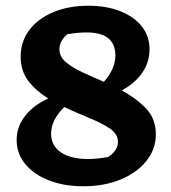

<svg xmlns="http://www.w3.org/2000/svg" viewBox="-20 -637 597 669"><path d="M270 12Q203 12 150.5 -8.5Q98 -29 68 -65.5Q38 -102 38 -149Q38 -195 67 -232.5Q96 -270 148 -294Q107 -319 79.5 -354Q52 -389 52 -440Q52 -492 82 -532Q112 -572 165.5 -594.5Q219 -617 288 -617Q351 -617 399 -598Q447 -579 474 -545Q501 -511 501 -465Q501 -421 476 -384Q451 -347 404 -322Q453 -296 488 -260Q523 -224 523 -169Q523 -117 490 -76Q457 -35 400 -11.5Q343 12 270 12ZM187 -466Q187 -440 209 -421Q231 -402 266.5 -385.5Q302 -369 342 -352Q382 -397 382 -444Q382 -524 281 -524Q266 -524 250 -522.5Q234 -521 215 -518Q202 -507 194.5 -494Q187 -481 187 -466ZM158 -171Q158 -129 192.5 -106Q227 -83 286 -83Q318 -83 357 -90Q391 -113 391 -143Q391 -170 363 -189Q335 -208 292 -225.5Q249 -243 204 -264Q158 -219 158 -171Z"/></svg>

Font: Piazzolla
Style: Bold
Weight: 700
Designer: Juan Pablo del Peral
Foundry: Huerta Tipografica
Version: Version 1.330